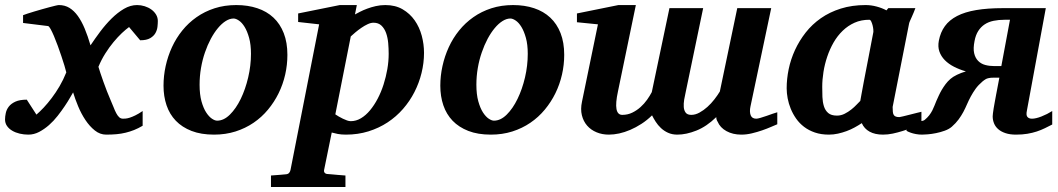

<svg xmlns="http://www.w3.org/2000/svg" viewBox="-38 -520 4182 759"><path d="M585.9 -437Q585.9 -427.2 584.5 -414.1Q583 -400.9 576.4 -389.2Q569.8 -377.4 555.7 -369.1Q541.5 -360.8 516.1 -360.8L472.2 -413.1Q460 -404.3 443.8 -389.2Q427.7 -374 410.9 -353.8Q394 -333.5 378.4 -308.8Q362.8 -284.2 351.1 -255.9Q353.5 -247.1 358.9 -231.2Q364.3 -215.3 370.8 -196.8Q377.4 -178.2 384.8 -159.2Q392.1 -140.1 398.9 -125Q405.8 -109.9 410.9 -96.4Q416 -83 421.4 -72.8Q426.8 -62.5 433.1 -56.6Q439.5 -50.8 448.2 -50.8Q452.1 -50.8 458.7 -51.3Q465.3 -51.8 474.6 -54.7Q483.9 -57.6 496.6 -63.7Q509.3 -69.8 525.9 -81.1V-22.9Q508.8 -12.7 492.2 -6.1Q475.6 0.5 458.5 4.6Q441.4 8.8 422.6 10.5Q403.8 12.2 381.8 12.2Q357.4 12.2 336.9 -4.2Q316.4 -20.5 299.8 -45.4Q283.2 -70.3 271 -99.6Q258.8 -128.9 251 -154.8Q247.1 -148.4 238.8 -133.8Q230.5 -119.1 218 -100.6Q205.6 -82 189.9 -62Q174.3 -42 155.8 -25.6Q137.2 -9.3 116.7 1.5Q96.2 12.2 74.2 12.2Q56.6 12.2 40 8.3Q23.4 4.4 10.5 -3.2Q-2.4 -10.7 -10.3 -22Q-18.1 -33.2 -18.1 -47.9Q-18.1 -59.6 -15.1 -73.2Q-12.2 -86.9 -3.2 -98.6Q5.9 -110.4 22.9 -118.2Q40 -126 67.9 -126L106 -66.9Q119.1 -78.1 134.8 -94.7Q150.4 -111.3 166.5 -132.6Q182.6 -153.8 197.5 -179.2Q212.4 -204.6 224.1 -233.9Q221.7 -243.7 216.6 -261Q211.4 -278.3 204.6 -298.3Q197.8 -318.4 190.2 -339.4Q182.6 -360.4 175.3 -377.4Q168 -394.5 161.9 -405.5Q155.8 -416.5 151.9 -417L53.2 -429.2V-460Q59.1 -462.4 71 -466.3Q83 -470.2 97.7 -474.6Q112.3 -479 127.9 -483.4Q143.6 -487.8 157.2 -491.5Q170.9 -495.1 181.2 -497.6Q191.4 -500 194.8 -500Q218.3 -500 236.6 -488.8Q254.9 -477.5 269.8 -456.8Q284.7 -436 296.9 -406.7Q309.1 -377.4 319.8 -340.8Q337.4 -367.2 358.4 -395.3Q379.4 -423.3 403.1 -446.8Q426.8 -470.2 452.1 -485.1Q477.5 -500 503.9 -500Q519 -500 533.9 -495.4Q548.8 -490.7 560.3 -482.4Q571.8 -474.1 578.9 -462.4Q585.9 -450.7 585.9 -437Z M954.1 -307.1Q954.1 -343.8 946.8 -370.1Q939.5 -396.5 929 -413.6Q918.5 -430.7 906.5 -438.7Q894.5 -446.8 885.3 -446.8Q870.1 -446.8 854.2 -436.8Q838.4 -426.8 823.5 -408.9Q808.6 -391.1 795.4 -366.5Q782.2 -341.8 772.2 -312.7Q762.2 -283.7 756.6 -251.2Q751 -218.8 751 -185.1Q751 -146.5 758.5 -119.4Q766.1 -92.3 777.1 -75.4Q788.1 -58.6 799.8 -50.8Q811.5 -43 820.3 -43Q846.7 -43 870.8 -66.9Q895 -90.8 913.6 -128.9Q932.1 -167 943.1 -213.9Q954.1 -260.7 954.1 -307.1ZM1098.1 -303.2Q1098.1 -263.7 1089.4 -225.1Q1080.6 -186.5 1063.5 -151.6Q1046.4 -116.7 1021.5 -86.7Q996.6 -56.6 964.4 -34.7Q932.1 -12.7 892.8 -0.2Q853.5 12.2 808.1 12.2Q756.8 12.2 719.2 -2.4Q681.6 -17.1 657 -42.7Q632.3 -68.4 620.4 -103.8Q608.4 -139.2 608.4 -181.2Q608.4 -220.2 616.9 -259Q625.5 -297.9 641.8 -333.5Q658.2 -369.1 682.6 -399.4Q707 -429.7 739 -452.1Q771 -474.6 810.3 -487.3Q849.6 -500 896 -500Q941.9 -500 979.2 -487.5Q1016.6 -475.1 1043 -450.4Q1069.3 -425.8 1083.7 -388.9Q1098.1 -352.1 1098.1 -303.2Z M1498.5 -307.1Q1498.5 -328.1 1496.6 -349.9Q1494.6 -371.6 1488.3 -389.4Q1481.9 -407.2 1470 -418.7Q1458 -430.2 1438.5 -430.2Q1427.7 -430.2 1415.3 -424.3Q1402.8 -418.5 1390.4 -409.9Q1377.9 -401.4 1366.9 -392.1Q1356 -382.8 1348.6 -376L1287.6 -67.9Q1293.5 -64 1301.3 -59.3Q1309.1 -54.7 1317.4 -50.8Q1325.7 -46.9 1333.7 -43.9Q1341.8 -41 1348.6 -41Q1369.6 -41 1388.9 -52.5Q1408.2 -64 1424.8 -84Q1441.4 -104 1455.1 -130.1Q1468.8 -156.2 1478.3 -186Q1487.8 -215.8 1493.2 -246.8Q1498.5 -277.8 1498.5 -307.1ZM1638.2 -311Q1638.2 -271 1628.4 -231.4Q1618.7 -191.9 1600.3 -156Q1582 -120.1 1555.2 -89.4Q1528.3 -58.6 1494.1 -36.1Q1460 -13.7 1418.5 -0.7Q1377 12.2 1329.6 12.2Q1311 12.2 1297.1 9.5Q1283.2 6.8 1273.4 3.9L1243.2 151.9Q1241.7 158.7 1245.8 163.3Q1250 168 1258.3 168Q1265.1 168.5 1275.4 169.4Q1284.2 170.4 1297.1 171.4Q1310.1 172.4 1327.6 173.8V219.2H1033.2V173.8Q1041 172.9 1051.5 172.4Q1062 171.9 1071.3 170.9Q1082 169.9 1093.3 168.9Q1101.1 168 1105 163.3Q1108.9 158.7 1110.4 151.9L1223.6 -423.8L1140.6 -433.1V-466.8L1305.2 -500H1372.6L1365.2 -462.9Q1373 -467.3 1385.5 -473.6Q1397.9 -480 1413.6 -485.8Q1429.2 -491.7 1447.3 -495.8Q1465.3 -500 1485.4 -500Q1524.9 -500 1553.7 -483.2Q1582.5 -466.3 1601.3 -439.5Q1620.1 -412.6 1629.2 -378.9Q1638.2 -345.2 1638.2 -311Z M2048.3 -307.1Q2048.3 -343.8 2041 -370.1Q2033.7 -396.5 2023.2 -413.6Q2012.7 -430.7 2000.7 -438.7Q1988.8 -446.8 1979.5 -446.8Q1964.4 -446.8 1948.5 -436.8Q1932.6 -426.8 1917.7 -408.9Q1902.8 -391.1 1889.6 -366.5Q1876.5 -341.8 1866.5 -312.7Q1856.4 -283.7 1850.8 -251.2Q1845.2 -218.8 1845.2 -185.1Q1845.2 -146.5 1852.8 -119.4Q1860.4 -92.3 1871.3 -75.4Q1882.3 -58.6 1894 -50.8Q1905.8 -43 1914.6 -43Q1940.9 -43 1965.1 -66.9Q1989.3 -90.8 2007.8 -128.9Q2026.4 -167 2037.4 -213.9Q2048.3 -260.7 2048.3 -307.1ZM2192.4 -303.2Q2192.4 -263.7 2183.6 -225.1Q2174.8 -186.5 2157.7 -151.6Q2140.6 -116.7 2115.7 -86.7Q2090.8 -56.6 2058.6 -34.7Q2026.4 -12.7 1987.1 -0.2Q1947.8 12.2 1902.3 12.2Q1851.1 12.2 1813.5 -2.4Q1775.9 -17.1 1751.2 -42.7Q1726.6 -68.4 1714.6 -103.8Q1702.6 -139.2 1702.6 -181.2Q1702.6 -220.2 1711.2 -259Q1719.7 -297.9 1736.1 -333.5Q1752.4 -369.1 1776.9 -399.4Q1801.3 -429.7 1833.3 -452.1Q1865.2 -474.6 1904.5 -487.3Q1943.8 -500 1990.2 -500Q2036.1 -500 2073.5 -487.5Q2110.8 -475.1 2137.2 -450.4Q2163.6 -425.8 2178 -388.9Q2192.4 -352.1 2192.4 -303.2Z M3034.7 -28.8Q3025.4 -24.9 3009.5 -18.1Q2993.7 -11.2 2974.6 -4.6Q2955.6 2 2934.3 7.1Q2913.1 12.2 2892.6 12.2Q2858.9 12.2 2833.7 -1.7Q2808.6 -15.6 2798.8 -39.1Q2793.5 -46.9 2793.5 -57.1Q2755.4 -20 2715.1 -3.9Q2674.8 12.2 2639.6 12.2Q2619.1 12.2 2603 4.9Q2586.9 -2.4 2574.7 -13.9Q2562.5 -25.4 2554 -38.8Q2545.4 -52.2 2539.6 -64Q2519.5 -44.4 2497.6 -30.3Q2475.6 -16.1 2453.4 -6.6Q2431.2 2.9 2409.7 7.6Q2388.2 12.2 2368.7 12.2Q2342.3 12.2 2320.1 2.9Q2297.9 -6.3 2283 -23.4Q2268.1 -40.5 2262.2 -64.5Q2256.3 -88.4 2262.7 -118.2L2325.7 -423.8L2242.7 -432.1V-466.8L2406.7 -500H2475.6L2404.8 -158.2Q2384.8 -65.9 2421.9 -65.9Q2443.4 -65.9 2461.4 -74.7Q2479.5 -83.5 2494.1 -96.7Q2508.8 -109.9 2520 -125.7Q2531.2 -141.6 2538.6 -155.8L2608.4 -487.8H2741.7L2672.9 -157.2Q2669.4 -142.6 2666.7 -126.5Q2664.1 -110.4 2665 -96.9Q2666 -83.5 2672.6 -74.7Q2679.2 -65.9 2694.8 -65.9Q2710.9 -65.9 2727.3 -75Q2743.7 -84 2758.5 -97.4Q2773.4 -110.8 2786.1 -127.2Q2798.8 -143.6 2807.6 -158.2L2876.5 -487.8H3010.7L2928.7 -99.1Q2924.3 -78.6 2929.4 -64.7Q2934.6 -50.8 2951.7 -50.8Q2957 -50.8 2968.5 -54.2Q2980 -57.6 2992.7 -62Q3005.4 -66.4 3017.1 -70.6Q3028.8 -74.7 3034.7 -76.2Z M3414.6 -394Q3415 -396 3414.3 -403.8Q3413.6 -411.6 3411.4 -420.2Q3409.2 -428.7 3406 -435.3Q3402.8 -441.9 3398.4 -441.9Q3366.2 -441.9 3340.1 -430.2Q3314 -418.5 3293.2 -398.4Q3272.5 -378.4 3257.3 -352.1Q3242.2 -325.7 3232.2 -296.1Q3222.2 -266.6 3217.3 -235.8Q3212.4 -205.1 3212.4 -176.8Q3212.4 -156.7 3213.1 -136.7Q3213.9 -116.7 3219 -100.1Q3224.1 -83.5 3236.1 -73.2Q3248 -63 3270.5 -63Q3286.6 -63 3301 -70.3Q3315.4 -77.6 3327.4 -87.2Q3339.4 -96.7 3348.4 -106.4Q3357.4 -116.2 3362.8 -121.1Q3366.2 -141.1 3368.4 -152.1Q3370.6 -163.1 3372.3 -173.1Q3374 -183.1 3376.5 -195.8Q3378.9 -208.5 3383.5 -232.2Q3388.2 -255.9 3395.5 -294.2Q3402.8 -332.5 3414.6 -394ZM3604.5 -29.8Q3587.4 -22.9 3568.6 -15.6Q3549.8 -8.3 3530.3 -2.2Q3510.7 3.9 3491.2 8.1Q3471.7 12.2 3452.6 12.2Q3420.9 12.2 3399.7 0.5Q3378.4 -11.2 3368.7 -33.2Q3355.5 -24.4 3340.3 -16.1Q3325.2 -7.8 3308.6 -1.7Q3292 4.4 3274.4 8.3Q3256.8 12.2 3238.8 12.2Q3208 12.2 3183.6 3.9Q3159.2 -4.4 3140.6 -18.6Q3122.1 -32.7 3109.1 -51.3Q3096.2 -69.8 3087.9 -90.1Q3079.6 -110.4 3075.7 -131.3Q3071.8 -152.3 3071.8 -170.9Q3071.8 -208 3079.8 -246.8Q3087.9 -285.6 3104.7 -322.3Q3121.6 -358.9 3147 -391.4Q3172.4 -423.8 3207 -448Q3241.7 -472.2 3285.9 -486.1Q3330.1 -500 3383.8 -500Q3405.8 -500 3427.5 -494.1Q3449.2 -488.3 3466.3 -479L3473.6 -487.8H3580.6Q3578.1 -480.5 3574.2 -471.2Q3570.3 -461.9 3566.4 -453.1Q3562.5 -444.3 3559.3 -437.3Q3556.2 -430.2 3555.7 -426.8L3490.7 -97.2Q3490.7 -85.9 3491.5 -78.1Q3492.2 -70.3 3495.1 -65.7Q3498 -61 3503.4 -59.1Q3508.8 -57.1 3517.6 -57.1Q3519.5 -57.1 3532 -60.1Q3544.4 -63 3559.3 -66.9Q3574.2 -70.8 3587.4 -74Q3600.6 -77.1 3604.5 -78.1Z M3933.6 -441.9Q3909.7 -441.9 3889.6 -437.7Q3869.6 -433.6 3854.5 -423.6Q3839.4 -413.6 3829.1 -397.5Q3818.8 -381.3 3814.5 -357.9Q3808.6 -328.6 3813 -309.6Q3817.4 -290.5 3828.9 -279.1Q3840.3 -267.6 3856.7 -263.2Q3873 -258.8 3891.6 -258.8H3920.4L3954.6 -441.9ZM4121.6 -27.8Q4107.4 -20.5 4092.5 -13.2Q4077.6 -5.9 4060.5 -0.2Q4043.5 5.4 4023.4 8.8Q4003.4 12.2 3978.5 12.2Q3954.1 12.2 3936.8 6.3Q3919.4 0.5 3908.2 -9.3Q3897 -19 3891.6 -32.2Q3886.2 -45.4 3886.2 -60.1Q3886.2 -63.5 3887.2 -72Q3888.2 -80.6 3890.1 -92Q3892.1 -103.5 3894.5 -116.9Q3897 -130.4 3899.4 -143.6Q3904.8 -174.8 3912.6 -212.9H3888.2Q3877.9 -212.9 3871.1 -211.4Q3864.3 -210 3859.9 -207.8Q3855.5 -205.6 3852.3 -202.9Q3849.1 -200.2 3846.2 -198.2Q3829.6 -184.1 3818.8 -169.2Q3808.1 -154.3 3799.8 -138.9Q3791.5 -123.5 3784.9 -108.2Q3778.3 -92.8 3770.3 -77.6Q3762.2 -62.5 3751.5 -47.9Q3740.7 -33.2 3724.6 -19Q3713.4 -9.3 3696.3 -3.2Q3679.2 2.9 3662.1 6.3Q3645 9.8 3629.9 11Q3614.7 12.2 3607.4 12.2Q3594.2 12.2 3582.8 10Q3571.3 7.8 3563 4.9Q3553.2 1.5 3545.4 -2.9L3553.2 -42Q3566.9 -40.5 3579.6 -40Q3590.3 -39.6 3601.1 -40.8Q3611.8 -42 3617.2 -45.9Q3627.9 -54.7 3635.3 -64.2Q3642.6 -73.7 3647.5 -83.3Q3652.3 -92.8 3656 -102.3Q3659.7 -111.8 3663.6 -121.1Q3668 -130.9 3673.1 -142.1Q3678.2 -153.3 3684.8 -164.6Q3691.4 -175.8 3699.7 -187Q3708 -198.2 3719.2 -208Q3728.5 -216.3 3745.1 -224.4Q3761.7 -232.4 3780.3 -237.8Q3754.9 -245.1 3733.4 -256.1Q3711.9 -267.1 3697 -282.2Q3682.1 -297.4 3675.5 -316.4Q3668.9 -335.4 3673.3 -358.9Q3679.7 -392.6 3697.3 -416.7Q3714.8 -440.9 3745.6 -456.8Q3776.4 -472.7 3821 -480.2Q3865.7 -487.8 3926.3 -487.8H4096.2L4021.5 -83Q4017.6 -64.9 4023.4 -57.9Q4029.3 -50.8 4041.5 -50.8Q4056.6 -50.8 4079.1 -59.6Q4101.6 -68.4 4121.6 -81.1Z"/></svg>

Font: Charis SIL
Style: Bold Italic
Weight: 700
Italic angle: -11°
Foundry: SIL International
Version: Version 4.112